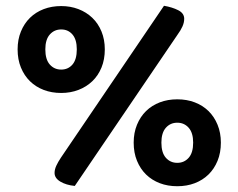

<svg xmlns="http://www.w3.org/2000/svg" viewBox="-20 -637 826 665"><path d="M343 -466Q343 -431 331.5 -403Q320 -375 299.5 -355.5Q279 -336 251.5 -325.5Q224 -315 192 -315Q159 -315 131.5 -325.5Q104 -336 84 -355.5Q64 -375 52.5 -403Q41 -431 41 -466Q41 -500 52.5 -528Q64 -556 84 -575.5Q104 -595 131.5 -605.5Q159 -616 192 -616Q224 -616 251.5 -605.5Q279 -595 299.5 -575.5Q320 -556 331.5 -528Q343 -500 343 -466ZM137 -466Q137 -431 152.5 -413.5Q168 -396 192 -396Q216 -396 231 -413.5Q246 -431 246 -466Q246 -500 231 -517.5Q216 -535 192 -535Q168 -535 152.5 -517.5Q137 -500 137 -466ZM548 -617Q577 -612 597.5 -601.5Q618 -591 618 -572Q618 -559 612 -545.5Q606 -532 595 -517L239 7Q209 4 189 -8Q169 -20 169 -38Q169 -50 175 -63Q181 -76 191 -91ZM745 -143Q745 -108 733.5 -80Q722 -52 702 -32.5Q682 -13 654.5 -2.5Q627 8 594 8Q561 8 533.5 -2.5Q506 -13 486 -32.5Q466 -52 454.5 -80Q443 -108 443 -143Q443 -177 454.5 -205Q466 -233 486 -252.5Q506 -272 533.5 -282.5Q561 -293 594 -293Q627 -293 654.5 -282.5Q682 -272 702 -252.5Q722 -233 733.5 -205Q745 -177 745 -143ZM539 -143Q539 -108 554.5 -90.5Q570 -73 594 -73Q618 -73 633.5 -90.5Q649 -108 649 -143Q649 -177 633.5 -194.5Q618 -212 594 -212Q570 -212 554.5 -194.5Q539 -177 539 -143Z"/></svg>

Font: Baloo Tammudu 2 SemiBold
Style: Regular
Weight: 600
Designer: Maithili Shingre, Omkar Shende and Ek Type
Foundry: Ek Type
Version: Version 1.640;hotconv 1.0.111;makeotfexe 2.5.65597; ttfautoh